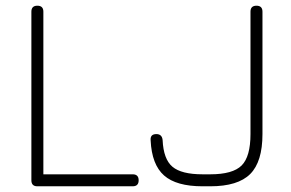

<svg xmlns="http://www.w3.org/2000/svg" viewBox="-20 -653 1020 673"><path d="M111 0Q90 0 90 -21V-612Q90 -633 111 -633Q132 -633 132 -612V-42H445Q466 -42 466 -21Q466 0 445 0ZM690 0Q598 0 555 -38Q512 -76 508 -161Q506 -183 528 -183Q548 -183 550 -162Q553 -95 584.5 -68.5Q616 -42 690 -42H717Q796 -42 827 -73Q858 -104 858 -183V-612Q858 -633 879 -633Q900 -633 900 -612V-183Q900 -86 857 -43Q814 0 717 0Z"/></svg>

Font: Jura Light
Style: Regular
Weight: 300
Designer: Daniel Johnson, Alexei Vanyashin
Foundry: Daniel Johnson
Version: Version 5.103